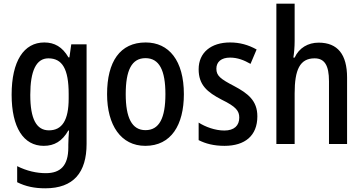

<svg xmlns="http://www.w3.org/2000/svg" viewBox="-20 -780 1967 1040"><path d="M220 -550C109 -550 43 -449 43 -267C43 -90 107 10 217 10C274 10 317 -15 350 -73H354C352 -49 350 -18 350 4V19C350 117 308 158 228 158C178 158 125 146 73 120V207C119 230 167 240 225 240C379 240 449 154 449 -1V-540H366L356 -469H351C318 -526 275 -550 220 -550ZM242 -464C317 -464 352 -407 352 -271V-247C352 -128 316 -74 245 -74C177 -74 144 -136 144 -266C144 -396 176 -464 242 -464Z M976 -270C976 -452 895 -550 769 -550C630 -550 560 -446 560 -270C560 -102 635 10 767 10C907 10 976 -103 976 -270ZM661 -270C661 -399 693 -465 768 -465C843 -465 876 -399 876 -270C876 -141 843 -75 768 -75C694 -75 661 -143 661 -270Z M1374 -150C1374 -235 1323 -274 1248 -314C1173 -353 1152 -370 1152 -408C1152 -445 1179 -468 1226 -468C1267 -468 1302 -454 1337 -434L1370 -512C1325 -537 1279 -550 1226 -550C1123 -550 1056 -495 1056 -405C1056 -320 1102 -281 1181 -240C1259 -202 1276 -179 1276 -143C1276 -100 1249 -73 1195 -73C1145 -73 1092 -93 1056 -116V-21C1093 -2 1138 10 1196 10C1307 10 1374 -45 1374 -150Z M1576 -558V-760H1477V0H1576V-274C1576 -402 1604 -464 1684 -464C1738 -464 1762 -426 1762 -340V0H1860V-360C1860 -485 1809 -549 1706 -549C1649 -549 1600 -521 1576 -468H1569C1573 -492 1576 -526 1576 -558Z"/></svg>

Font: Noto Sans Gujarati Condensed Medium
Style: Regular
Weight: 500
Width: 3
Designer: Jelle Bosma - Monotype Design Team, Universal Thirst
Foundry: Monotype Imaging Inc.
Version: Version 2.106